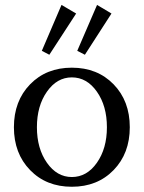

<svg xmlns="http://www.w3.org/2000/svg" viewBox="-20 -729 570 762"><path d="M146 -527.3 224.1 -709.5 282.2 -675.3 175.8 -511.7ZM286.6 -527.3 365.2 -709.5 422.4 -675.3 316.9 -511.7ZM430.9 -54Q366.7 12.2 265.1 12.2Q163.6 12.2 99.4 -54Q35.2 -120.1 35.2 -224.1Q35.2 -328.1 99.4 -394.3Q163.6 -460.4 265.1 -460.4Q366.7 -460.4 430.9 -394.3Q495.1 -328.1 495.1 -224.1Q495.1 -120.1 430.9 -54ZM265.1 -26.4Q324.7 -26.4 364.5 -83Q404.3 -139.6 404.3 -224.1Q404.3 -308.6 364.5 -365.2Q324.7 -421.9 265.1 -421.9Q206.1 -421.9 166.3 -365.2Q126.5 -308.6 126.5 -224.1Q126.5 -139.6 166.3 -83Q206.1 -26.4 265.1 -26.4Z"/></svg>

Font: Elstob 8pt
Style: Regular
Weight: 400
Designer: Peter S. Baker
Version: Version 1.015